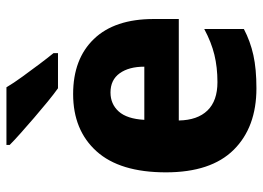

<svg xmlns="http://www.w3.org/2000/svg" viewBox="-130 -676 816 596"><g transform="rotate(-90 278.0 -378.0)"><path d="M284 -559Q393 -559 455 -494.5Q517 -430 517 -309V-231H202Q203 -173 233 -142Q263 -111 321 -111Q367 -111 406 -120.5Q445 -130 486 -152V-29Q448 -9 405 0.5Q362 10 302 10Q181 10 111 -60.5Q41 -131 41 -271Q41 -414 106.5 -486.5Q172 -559 284 -559ZM289 -443Q253 -443 230 -417.5Q207 -392 204 -338H369Q369 -386 348.5 -414.5Q328 -443 289 -443ZM305 -766Q318 -744 338 -716.5Q358 -689 377.5 -663Q397 -637 411 -620V-606H302Q285 -618 260.5 -638Q236 -658 210.5 -680Q185 -702 162.5 -722Q140 -742 126 -756V-766Z"/></g></svg>

Font: Noto Sans Khmer UI SemiCondensed ExtraBold
Style: Regular
Weight: 800
Width: 4
Designer: Danh Hong and the Monotype Design Team
Foundry: Monotype Imaging Inc.
Version: Version 2.002; ttfautohint (v1.8.4.7-5d5b)